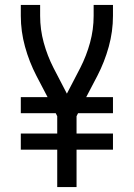

<svg xmlns="http://www.w3.org/2000/svg" viewBox="-20 -755 540 775"><path d="M211 0V-151H64V-216H211V-286L205 -298H64V-363H172L127 -449Q98 -505 81 -566.5Q64 -628 64 -691V-735H142V-691Q142 -636 156.5 -583Q171 -530 196 -481L250 -377L304 -481Q329 -530 343.5 -583Q358 -636 358 -691V-735H436V-691Q436 -628 419 -566.5Q402 -505 373 -449L328 -363H436V-298H295L289 -286V-216H436V-151H289V0Z"/></svg>

Font: Zed Mono
Style: Regular
Weight: 400
Monospace: yes
Designer: Belleve Invis
Foundry: Belleve Invis
Version: Version 1.0.0; ttfautohint (v1.8.4)